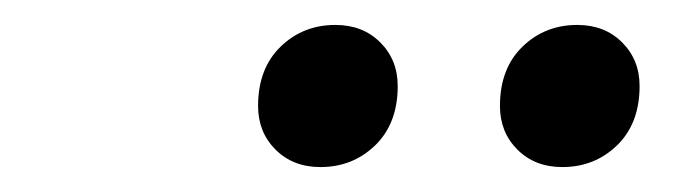

<svg xmlns="http://www.w3.org/2000/svg" viewBox="-20 -716 540 154"><path d="M431 -582Q409 -582 395 -596Q381 -610 381 -631Q381 -661 399 -678.5Q417 -696 443 -696Q465 -696 479 -682Q493 -668 493 -647Q493 -617 475 -599.5Q457 -582 431 -582ZM237 -582Q215 -582 201 -596Q187 -610 187 -631Q187 -661 205 -678.5Q223 -696 249 -696Q271 -696 285 -682Q299 -668 299 -647Q299 -617 281 -599.5Q263 -582 237 -582Z"/></svg>

Font: Work Sans
Style: Italic
Weight: 400
Italic angle: -13°
Designer: Wei Huang
Foundry: Wei Huang
Version: Version 2.012